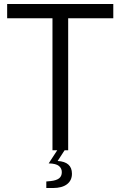

<svg xmlns="http://www.w3.org/2000/svg" viewBox="-20 -756 606 966"><path d="M305 0 270 54Q342 58 342 118Q342 152 317 171Q292 190 246 190H213V157L235 155Q263 152 277 141.5Q291 131 291 110Q291 91 276.5 79Q262 67 225 66L268 0H244V-664H16V-736H550V-664H323V0Z"/></svg>

Font: Exo
Style: Regular
Weight: 400
Designer: Natanael Gama
Foundry: Natanael Gama
Version: Version 1.500; ttfautohint (v1.6)